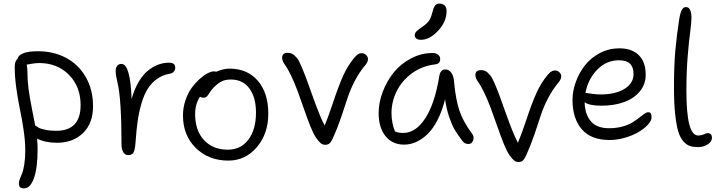

<svg xmlns="http://www.w3.org/2000/svg" viewBox="-20 -827 3944 1057"><path d="M112.8 210Q97.7 210 90.8 203.9Q84 197.8 84 182.1Q84 171.9 89.4 157.5Q94.7 143.1 101.6 127.4Q108.4 111.8 113.8 77.6Q119.1 43.5 119.1 -1Q119.1 -48.3 110.1 -110.4Q101.1 -172.4 90.1 -223.6Q79.1 -274.9 70.1 -339.6Q61 -404.3 61 -457Q61 -491.2 76.2 -502Q79.1 -521.5 106.7 -533.2Q134.3 -544.9 189 -544.9Q275.4 -544.9 344 -508.3Q412.6 -471.7 452.4 -402.3Q492.2 -333 492.2 -242.2Q492.2 -147.9 437 -94.5Q381.8 -41 293.9 -41Q229 -41 184.1 -64Q187 -33.7 187 -4.9Q187 98.1 166.7 154.1Q146.5 210 112.8 210ZM130.9 -435.1Q130.9 -384.8 137.2 -336.7Q143.6 -288.6 156.7 -223.4Q169.9 -158.2 173.8 -136.2Q186.5 -127.4 194.6 -123Q202.6 -118.7 228.3 -112.8Q253.9 -106.9 289.1 -106.9Q423.8 -106.9 423.8 -248Q423.8 -350.6 359.4 -415.3Q294.9 -480 195.8 -480Q185.1 -480 173.6 -478.8Q162.1 -477.5 145.8 -474.6Q129.4 -471.7 127 -471.2Q130.9 -451.7 130.9 -435.1Z M686.5 26.9Q668.5 26.9 658.7 11Q648.9 -4.9 648.9 -32.2Q648.9 -283.7 626.5 -374Q616.7 -412.6 616.7 -436Q616.7 -453.6 625 -464.4Q633.3 -475.1 648.9 -475.1Q697.3 -475.1 704.6 -282.2Q719.7 -336.4 743.7 -376.7Q767.6 -417 795.7 -439.2Q823.7 -461.4 852.3 -471.7Q880.9 -481.9 910.6 -481.9Q944.8 -481.9 944.8 -454.1Q944.8 -442.4 936.8 -432.6Q928.7 -422.9 913.6 -420.9Q874 -414.1 843.8 -392.1Q813.5 -370.1 793.5 -338.4Q773.4 -306.6 759.5 -259.8Q745.6 -212.9 738.3 -163.3Q731 -113.8 726.6 -48.8Q723.6 -3.9 715.6 11.5Q707.5 26.9 686.5 26.9Z M1237.3 57.1Q1127.9 57.1 1057.6 -12.7Q987.3 -82.5 987.3 -190.9Q987.3 -234.4 1001 -274.9Q1014.6 -315.4 1035.2 -343.3Q1055.7 -371.1 1079.3 -392.3Q1103 -413.6 1123.5 -423.8Q1144 -434.1 1157.2 -434.1Q1164.6 -434.1 1170.4 -432.1Q1210.4 -449.2 1243.2 -449.2Q1341.8 -449.2 1399.4 -382.3Q1457 -315.4 1457 -201.2Q1457 -90.8 1394 -16.8Q1331.1 57.1 1237.3 57.1ZM1054.2 -198.2Q1054.2 -108.9 1103 -55.9Q1151.9 -2.9 1234.4 -2.9Q1305.7 -2.9 1347.4 -58.3Q1389.2 -113.8 1389.2 -207Q1389.2 -292 1352.5 -340.6Q1315.9 -389.2 1251.5 -389.2Q1220.2 -389.2 1199.7 -378.7Q1179.2 -368.2 1156.2 -345.2Q1144 -333 1134.3 -317.4Q1124.5 -301.8 1118.2 -295.4Q1111.8 -289.1 1100.1 -289.1Q1086.9 -289.1 1081.1 -294.9Q1054.2 -254.4 1054.2 -198.2Z M1770 -29.8Q1756.8 -29.8 1746.1 -38.3Q1735.4 -46.9 1721.2 -66.9Q1706.1 -88.9 1689.9 -128.4Q1673.8 -168 1651.1 -233.6Q1628.4 -299.3 1618.2 -326.2Q1598.6 -377.9 1580.6 -414.6Q1562.5 -451.2 1553.2 -463.6Q1543.9 -476.1 1538.6 -486.8Q1533.2 -497.6 1533.2 -508.8Q1533.2 -536.1 1563 -536.1Q1574.2 -536.1 1584 -532.7Q1593.8 -529.3 1602.1 -521Q1610.4 -512.7 1616.2 -505.9Q1622.1 -499 1629.2 -483.9Q1636.2 -468.8 1639.9 -460.4Q1643.6 -452.1 1651.1 -432.9Q1658.7 -413.6 1662.1 -405.8Q1664.6 -399.9 1703.4 -291.3Q1742.2 -182.6 1767.1 -136.2Q1788.1 -185.1 1815.7 -268.6Q1843.3 -352.1 1868.9 -409.4Q1894.5 -466.8 1932.1 -511.2Q1940.9 -521 1945.1 -524.4Q1949.2 -527.8 1956.1 -531Q1962.9 -534.2 1972.2 -534.2Q1985.4 -534.2 1995.6 -523.9Q2005.9 -513.7 2005.9 -502Q2005.9 -487.3 1993.2 -471.2Q1957.5 -429.2 1932.1 -379.4Q1906.7 -329.6 1893.6 -288.1Q1880.4 -246.6 1858.4 -182.4Q1836.4 -118.2 1812 -64.9Q1802.7 -44.9 1793.7 -37.4Q1784.7 -29.8 1770 -29.8Z M2297.4 -607.9Q2281.2 -607.9 2272.2 -614.5Q2263.2 -621.1 2263.2 -632.8Q2263.2 -636.2 2264.2 -639.6Q2265.1 -643.1 2266.1 -645.5Q2267.1 -647.9 2270 -651.4Q2272.9 -654.8 2274.9 -656.5Q2276.9 -658.2 2281.5 -662.1Q2286.1 -666 2288.6 -667.7Q2291 -669.4 2297.9 -674.1Q2304.7 -678.7 2307.6 -681.2Q2333.5 -699.7 2343.5 -715.6Q2353.5 -731.4 2361.3 -762.2Q2367.7 -788.1 2376 -797.6Q2384.3 -807.1 2397.5 -807.1Q2438.5 -807.1 2438.5 -766.1Q2438.5 -708 2392.1 -658Q2345.7 -607.9 2297.4 -607.9ZM2204.6 -30.8Q2139.6 -30.8 2102.1 -77.9Q2064.5 -125 2064.5 -204.1Q2064.5 -262.7 2087.2 -322Q2109.9 -381.3 2148.2 -428.7Q2186.5 -476.1 2242.9 -505.6Q2299.3 -535.2 2361.3 -535.2Q2379.9 -535.2 2391.6 -526.1Q2403.3 -517.1 2403.3 -501Q2403.3 -475.1 2373.5 -472.2Q2303.2 -463.9 2248 -423.6Q2192.9 -383.3 2164.1 -325.4Q2135.3 -267.6 2135.3 -204.1Q2135.3 -151.4 2154.3 -104Q2169.9 -95.2 2200.2 -95.2Q2269 -95.2 2321.5 -176.3Q2374 -257.3 2398.4 -408.2Q2404.8 -444.8 2431.6 -444.8Q2451.2 -444.8 2464.4 -426.8Q2477.5 -408.7 2479.5 -378.9Q2488.3 -281.2 2508.8 -219.2Q2529.3 -157.2 2578.6 -91.8Q2591.8 -74.7 2584.7 -54.4Q2577.6 -34.2 2559.6 -34.2Q2546.4 -34.2 2538.3 -39.1Q2530.3 -43.9 2522.5 -55.2Q2498 -88.4 2483.4 -112.5Q2468.8 -136.7 2453.4 -181.2Q2438 -225.6 2430.2 -280.8Q2414.1 -215.3 2388.4 -165.8Q2362.8 -116.2 2332.3 -87.4Q2301.8 -58.6 2269.8 -44.7Q2237.8 -30.8 2204.6 -30.8Z M2834 64.9Q2820.8 64.9 2810.1 56.4Q2799.3 47.9 2785.2 27.8Q2770 5.9 2754.2 -33.4Q2738.3 -72.8 2715.1 -138.7Q2691.9 -204.6 2682.1 -231Q2662.6 -282.7 2644.5 -319.3Q2626.5 -356 2617.2 -368.7Q2607.9 -381.3 2602.5 -392.1Q2597.2 -402.8 2597.2 -414.1Q2597.2 -440.9 2627 -440.9Q2638.2 -440.9 2647.9 -437.7Q2657.7 -434.6 2666 -426Q2674.3 -417.5 2680.2 -410.6Q2686 -403.8 2693.1 -388.9Q2700.2 -374 2703.9 -365.7Q2707.5 -357.4 2715.3 -338.1Q2723.1 -318.8 2726.1 -311Q2729 -304.2 2767.6 -195.8Q2806.2 -87.4 2831.1 -41Q2852.1 -89.8 2879.6 -173.3Q2907.2 -256.8 2932.9 -314.2Q2958.5 -371.6 2996.1 -416Q3004.9 -425.8 3009 -429.2Q3013.2 -432.6 3020 -435.8Q3026.9 -439 3036.1 -439Q3049.3 -439 3059.6 -429Q3069.8 -418.9 3069.8 -407.2Q3069.8 -392.1 3057.1 -376Q3021.5 -334 2996.1 -284.2Q2970.7 -234.4 2957.5 -192.9Q2944.3 -151.4 2922.4 -87.4Q2900.4 -23.4 2876 29.8Q2866.7 49.8 2857.7 57.4Q2848.6 64.9 2834 64.9Z M3335.9 -56.2Q3233.4 -56.2 3182.6 -115.7Q3131.8 -175.3 3131.8 -275.9Q3131.8 -326.2 3150.1 -376.5Q3168.5 -426.8 3200.9 -468Q3233.4 -509.3 3283 -535.2Q3332.5 -561 3389.6 -561Q3457.5 -561 3496.1 -523.9Q3534.7 -486.8 3534.7 -415Q3534.7 -363.3 3502.7 -324.2Q3470.7 -285.2 3415.8 -265.1Q3360.8 -245.1 3291 -245.1Q3224.6 -245.1 3198.7 -264.2Q3199.7 -199.7 3231.9 -160.4Q3264.2 -121.1 3333 -121.1Q3372.6 -121.1 3405.8 -130.1Q3439 -139.2 3460.2 -152.1Q3481.4 -165 3497.6 -178Q3513.7 -190.9 3526.4 -200Q3539.1 -209 3547.9 -209Q3559.1 -209 3563 -202.4Q3566.9 -195.8 3566.9 -180.2Q3566.9 -162.6 3546.9 -140.6Q3526.9 -118.7 3495.4 -100.1Q3463.9 -81.5 3420.7 -68.8Q3377.4 -56.2 3335.9 -56.2ZM3209 -314.9Q3212.9 -314.9 3237.1 -311Q3261.2 -307.1 3286.6 -307.1Q3368.7 -307.1 3418.2 -337.9Q3467.8 -368.7 3467.8 -418.9Q3467.8 -457 3448.5 -476.1Q3429.2 -495.1 3386.7 -495.1Q3317.9 -495.1 3267.3 -442.9Q3216.8 -390.6 3202.6 -314Z M3822.8 -17.1Q3796.4 -17.1 3778.1 -23.2Q3759.8 -29.3 3741.9 -49.1Q3724.1 -68.8 3713.6 -104.2Q3703.1 -139.6 3696.8 -200Q3690.4 -260.3 3690.4 -345.2Q3690.4 -463.9 3697.5 -544.7Q3704.6 -625.5 3718.8 -719.2Q3725.1 -757.3 3733.6 -772.7Q3742.2 -788.1 3755.9 -788.1Q3786.6 -788.1 3786.6 -729Q3786.6 -703.1 3779.8 -652.6Q3772.9 -602.1 3765.9 -517.6Q3758.8 -433.1 3758.8 -325.2Q3758.8 -81.1 3822.8 -81.1Q3840.8 -81.1 3855.2 -87.6Q3869.6 -94.2 3875.5 -94.2Q3899.4 -94.2 3899.4 -67.9Q3899.4 -46.9 3875.7 -32Q3852.1 -17.1 3822.8 -17.1Z"/></svg>

Font: Shantell Sans Bouncy
Style: Regular
Weight: 300
Designer: Stephen Nixon, Anya Danilova, Shantell Martin
Foundry: Arrow Type
Version: Version 1.006;[9816181b4]